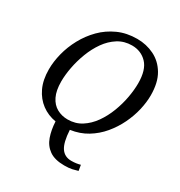

<svg xmlns="http://www.w3.org/2000/svg" viewBox="-215 -874 1173 1249"><g transform="rotate(30 371.0 -249.5)"><path d="M451 226Q379 226 338 197Q297 168 279.5 118Q262 68 259 6Q199 -4 152.5 -38.5Q106 -73 79 -130Q52 -187 52 -266Q52 -324 68 -387Q84 -450 116.5 -510Q149 -570 197 -618.5Q245 -667 309 -696Q373 -725 452 -725Q521 -725 580 -696Q639 -667 675 -606.5Q711 -546 711 -450Q711 -398 697.5 -340Q684 -282 656.5 -225Q629 -168 588 -119Q547 -70 492 -36.5Q437 -3 367 7Q372 99 398.5 138Q425 177 475 177Q496 177 512.5 174.5Q529 172 543 168L550 210Q531 216 508.5 221Q486 226 451 226ZM320 -44Q378 -44 423.5 -73Q469 -102 502.5 -149.5Q536 -197 558 -254.5Q580 -312 590.5 -370Q601 -428 601 -477Q601 -578 556.5 -624.5Q512 -671 444 -671Q386 -671 340 -642Q294 -613 260.5 -565.5Q227 -518 205 -460.5Q183 -403 172 -345Q161 -287 161 -238Q161 -170 182 -127Q203 -84 239.5 -64Q276 -44 320 -44Z"/></g></svg>

Font: NotoSerif-Italic
Style: Regular
Weight: 400
Italic angle: -12°
Designer: Monotype Design Team
Foundry: Monotype Imaging Inc.
Version: Version 2.007; ttfautohint (v1.8) -l 8 -r 50 -G 200 -x 14 -D